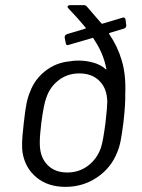

<svg xmlns="http://www.w3.org/2000/svg" viewBox="-20 -720 555 748"><path d="M461 -244Q455 -197 450 -171.5Q445 -146 436 -125Q412 -65 357.5 -28.5Q303 8 235 8Q167 8 122.5 -28.5Q78 -65 68 -125Q66 -135 66 -157Q66 -185 73 -244Q78 -289 83 -315Q88 -341 97 -362Q115 -411 156.5 -443.5Q198 -476 251 -481Q267 -484 285 -484Q317 -484 345.5 -475.5Q374 -467 391 -451Q393 -449 394 -449.5Q395 -450 394 -453Q383 -513 344 -570Q344 -571 342.5 -572Q341 -573 340 -572L247 -545L243 -544Q238 -544 236 -552L232 -574V-576Q232 -583 241 -587L311 -608Q317 -610 313 -613Q287 -645 246 -688Q243 -691 243 -694Q243 -696 246 -698Q249 -700 253 -700H307Q314 -700 318 -695Q346 -663 375 -629Q377 -627 380 -628L457 -651L461 -652Q467 -652 469 -644L472 -621Q472 -612 464 -609L408 -592Q404 -591 405 -588Q438 -540 454.5 -484Q471 -428 468 -355Q469 -315 461 -244ZM391 -242Q398 -305 398 -324L397 -338Q393 -381 364.5 -407.5Q336 -434 289 -434Q243 -434 208.5 -407.5Q174 -381 160 -338Q151 -316 141 -242Q135 -193 135 -165Q135 -150 136 -144Q140 -101 168 -74.5Q196 -48 242 -48Q288 -48 323 -74.5Q358 -101 373 -144Q381 -166 391 -242Z"/></svg>

Font: Barlow
Style: Italic
Weight: 400
Italic angle: -7°
Designer: Jeremy Tribby
Foundry: Tribby Type
Version: Version 1.408